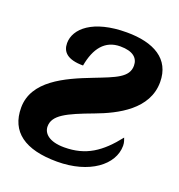

<svg xmlns="http://www.w3.org/2000/svg" viewBox="-107 -638 687 737"><g transform="rotate(20 236.5 -269.0)"><path d="M205 10C337 10 423 -56 423 -134C423 -149 418 -158 416 -165C357 -90 301 -51 212 -51C150 -51 125 -77 125 -105C125 -151 175 -175 277 -213C363 -245 473 -301 473 -412C473 -507 398 -548 288 -548C150 -548 86 -490 86 -431C86 -396 108 -371 173 -371C186 -444 220 -489 283 -489C335 -489 357 -468 357 -437C357 -389 308 -372 226 -340C122 -300 5 -247 5 -138C5 -40 73 10 205 10Z"/></g></svg>

Font: Noto Serif SemiCondensed Extra
Style: Italic
Weight: 800
Width: 4
Italic angle: -12°
Designer: Monotype Design Team
Foundry: Monotype Imaging Inc.
Version: Version 1.901